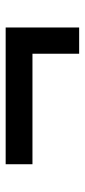

<svg xmlns="http://www.w3.org/2000/svg" viewBox="174 -744 306 695"><g transform="rotate(-90 327.5 -397.0)"><path d="M575 -264H480V-433H80V-530H575Z"/></g></svg>

Font: Be Vietnam SemiBold
Style: Regular
Weight: 600
Designer: Gabriel Lam
Foundry: TypeRant
Version: Version 4.000